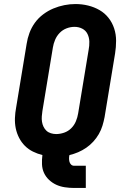

<svg xmlns="http://www.w3.org/2000/svg" viewBox="-20 -766 640 951"><path d="M347 165Q324 165 301 161.5Q278 158 258.5 149Q239 140 223 125Q207 110 198 90.5Q189 71 188 48Q187 25 190 2Q166 -4 143.5 -15Q121 -26 103.5 -43.5Q86 -61 74.5 -83.5Q63 -106 58 -130.5Q53 -155 54 -181.5Q55 -208 60 -234L112 -549Q116 -576 126 -603Q136 -630 153 -653.5Q170 -677 194 -695Q218 -713 244.5 -724Q271 -735 298.5 -740.5Q326 -746 354 -746Q386 -746 416.5 -738.5Q447 -731 473 -716Q499 -701 517.5 -677.5Q536 -654 545.5 -625Q555 -596 555 -564Q555 -532 550 -501L498 -186Q494 -165 487.5 -143.5Q481 -122 469.5 -102Q458 -82 442 -64.5Q426 -47 407 -34Q388 -21 367 -12Q346 -3 324 2Q322 10 322 18.5Q322 27 324 35Q326 43 332 49Q338 55 347 55H405V165ZM258 -102Q278 -102 298 -109Q318 -116 333 -131Q348 -146 356 -165.5Q364 -185 367 -204L419 -519Q423 -539 422.5 -559.5Q422 -580 413.5 -597.5Q405 -615 387.5 -624Q370 -633 349 -633Q329 -633 309.5 -625.5Q290 -618 275.5 -603Q261 -588 253 -569Q245 -550 242 -531L190 -216Q188 -203 187 -189.5Q186 -176 188 -163Q190 -150 195.5 -138.5Q201 -127 210 -118.5Q219 -110 232 -106Q245 -102 258 -102Z"/></svg>

Font: Iosevka Curly Slab XBdExObl
Style: Regular
Weight: 800
Width: 7
Italic angle: -9°
Monospace: yes
Designer: Belleve Invis
Foundry: Belleve Invis
Version: Version 11.1.0; ttfautohint (v1.8.3)